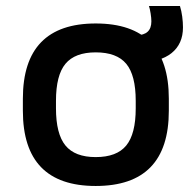

<svg xmlns="http://www.w3.org/2000/svg" viewBox="-20 -608 640 638"><path d="M298 10Q56 10 56 -240V-280Q56 -530 298 -530Q541 -530 541 -280V-240Q541 10 298 10ZM298 -86Q368 -86 399.5 -124.5Q431 -163 431 -248V-273Q431 -358 399.5 -396Q368 -434 298 -434Q229 -434 197.5 -396Q166 -358 166 -273V-248Q166 -163 197.5 -124.5Q229 -86 298 -86ZM441 -401Q426 -401 408 -407L401 -491H433Q483 -491 483 -537Q483 -548 480.5 -563.5Q478 -579 475 -588H578Q583 -572 585.5 -553Q588 -534 588 -517Q588 -462 550 -431.5Q512 -401 441 -401Z"/></svg>

Font: M PLUS Code Latin 60 Medium
Style: Regular
Weight: 500
Width: 7
Monospace: yes
Designer: Coji Morishita
Foundry: UNDERFOREST DESIGN
Version: Version 1.005; ttfautohint (v1.8.3)